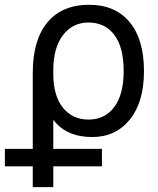

<svg xmlns="http://www.w3.org/2000/svg" viewBox="-71 -555 653 794"><path d="M440.4 -260.7Q440.4 -359.4 401.9 -410.6Q363.3 -461.9 294.9 -461.9Q229.5 -461.9 189.5 -409.7Q149.4 -357.4 149.4 -263.7V-250Q149.4 -159.2 189 -109.9Q228.5 -60.5 294.9 -60.5Q362.3 -60.5 401.4 -112.3Q440.4 -164.1 440.4 -260.7ZM-50.8 132.8V60.5H64.5V-253.9Q64.5 -389.6 125 -462.4Q185.5 -535.2 297.9 -535.2Q405.3 -535.2 464.8 -463.9Q524.4 -392.6 524.4 -260.7Q524.4 -132.8 465.8 -60.5Q407.2 11.7 310.5 11.7Q203.1 11.7 149.4 -59.6V60.5H350.6V132.8H149.4V218.8H64.5V132.8Z"/></svg>

Font: irohakakuC Regular
Style: Regular
Weight: 400
Designer: [Source Han Sans]
Ryoko NISHIZUKA Ë•øÂ°öÊ∂ºÂ≠ê (kana & ideographs); Paul D. Hunt (Latin, Greek & Cyrillic); Wenlong ZHAN
Version: Version 1.001.20160904